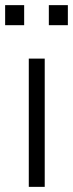

<svg xmlns="http://www.w3.org/2000/svg" viewBox="-24 -727 284 747"><path d="M88 0V-499H150V0ZM166 -629V-707H240V-629ZM-4 -629V-707H70V-629Z"/></svg>

Font: Nunitoga
Style: Light
Weight: 300
Designer: Vernon Adams
Foundry: Vernon Adams
Version: Version 1.0